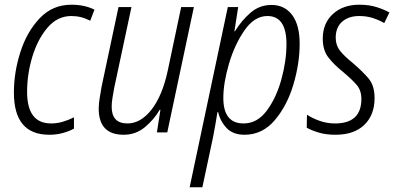

<svg xmlns="http://www.w3.org/2000/svg" viewBox="-20 -562 1674 815"><path d="M189 10Q220 10 247 2.5Q274 -5 294 -16V-64Q270 -52 246 -45Q222 -38 197 -38Q95 -38 95 -172Q95 -248 117.5 -322Q140 -396 182 -445Q224 -494 283 -494Q325 -494 363 -474L381 -521Q339 -542 283 -542Q203 -542 148.5 -484.5Q94 -427 66.5 -341Q39 -255 39 -169Q39 10 189 10Z M505 10Q557 10 596 -23Q635 -56 658 -96H661L646 0H690L803 -532H749L692 -262Q669 -155 623 -96.5Q577 -38 521 -38Q454 -38 454 -109Q454 -126 457.5 -147Q461 -168 465 -190L538 -532H483L411 -193Q407 -170 403 -145Q399 -120 399 -101Q399 10 505 10Z M1014 -38Q928 -38 928 -146Q928 -210 952 -291.5Q976 -373 1018 -433.5Q1060 -494 1115 -494Q1196 -494 1196 -375Q1196 -304 1174.5 -225.5Q1153 -147 1112.5 -92.5Q1072 -38 1014 -38ZM785 233H839L884 22Q889 -3 894 -32Q899 -61 903 -86H906Q915 -47 942 -18.5Q969 10 1018 10Q1094 10 1146.5 -52Q1199 -114 1225.5 -203.5Q1252 -293 1252 -376Q1252 -456 1220 -498.5Q1188 -541 1132 -541Q1082 -541 1044 -508.5Q1006 -476 977 -429H975L991 -532H947Z M1404 10Q1483 10 1526.5 -32Q1570 -74 1570 -146Q1570 -199 1544 -229.5Q1518 -260 1477 -295Q1441 -324 1423 -347Q1405 -370 1405 -402Q1405 -446 1432.5 -470Q1460 -494 1505 -494Q1537 -494 1564 -485Q1591 -476 1611 -464L1633 -509Q1610 -522 1578 -532Q1546 -542 1505 -542Q1436 -542 1393 -502.5Q1350 -463 1350 -398Q1350 -349 1374 -318Q1398 -287 1437 -256Q1475 -224 1494.5 -201Q1514 -178 1514 -142Q1514 -38 1402 -38Q1367 -38 1335.5 -49.5Q1304 -61 1283 -75L1282 -20Q1301 -9 1332 0.5Q1363 10 1404 10Z"/></svg>

Font: Noto Sans Display SemiCondensed Light
Style: Italic
Weight: 300
Width: 4
Italic angle: -12°
Designer: Monotype Design Team
Foundry: Monotype Imaging Inc.
Version: Version 1.900